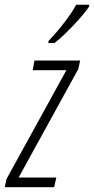

<svg xmlns="http://www.w3.org/2000/svg" viewBox="-54 -783 393 803"><path d="M-34.2 0 -26.9 -34.2 223.6 -489.3H82.5L90.3 -529.8H281.2L273.4 -494.1L23.9 -40.5H181.6L172.4 0ZM148.4 -603V-611.3Q184.6 -648.9 216.1 -690.2Q247.6 -731.4 264.6 -763.2H318.8L318.4 -754.9Q304.7 -734.4 278.8 -705.1Q252.9 -675.8 224.4 -647.7Q195.8 -619.6 173.8 -603Z"/></svg>

Font: Open Sans Condensed Light
Style: Italic
Weight: 300
Width: 3
Italic angle: -12°
Designer: Monotype Design Team
Foundry: Monotype Imaging Inc.
Version: Version 3.000; ttfautohint (v1.8.4)